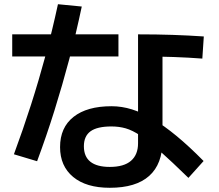

<svg xmlns="http://www.w3.org/2000/svg" viewBox="-20 -835 1040 911"><path d="M501 56Q389 56 327 4.5Q265 -47 265 -137Q265 -230 329 -280.5Q393 -331 509 -331Q558 -331 606 -316Q654 -301 706 -270Q758 -239 817.5 -190Q877 -141 946 -71L874 9Q794 -69 739.5 -117.5Q685 -166 646.5 -191.5Q608 -217 576.5 -226Q545 -235 509 -235Q441 -235 409.5 -212Q378 -189 378 -141Q378 -92 409 -67.5Q440 -43 501 -43Q568 -43 601.5 -72Q635 -101 635 -155V-672Q723 -672 798.5 -669.5Q874 -667 947 -662L940 -557Q875 -562 804.5 -564.5Q734 -567 654 -567L751 -642V-167Q751 -57 688 -0.5Q625 56 501 56ZM46 -103Q90 -222 127 -337.5Q164 -453 196 -571.5Q228 -690 255 -815L368 -804Q341 -676 308.5 -553.5Q276 -431 238.5 -311Q201 -191 156 -70ZM38 -567V-672H542V-567Z"/></svg>

Font: M PLUS 1 Thin SemiBold
Style: Regular
Weight: 600
Version: Version 1.001